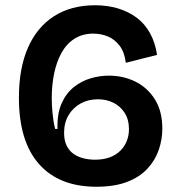

<svg xmlns="http://www.w3.org/2000/svg" viewBox="-20 -696 689 731"><path d="M347 15Q205 15 128.5 -71.5Q52 -158 52 -324Q52 -436 86.5 -514.5Q121 -593 186 -634.5Q251 -676 342 -676Q389 -676 429 -664Q469 -652 500 -629Q531 -606 551 -570Q571 -534 578 -487L459 -457Q454 -498 435 -522.5Q416 -547 390 -557.5Q364 -568 335 -568Q294 -568 263.5 -548.5Q233 -529 214 -494.5Q195 -460 186 -415.5Q177 -371 177 -322Q177 -296 180 -264.5Q183 -233 190 -205H199Q197 -262 214 -301Q231 -340 260 -363.5Q289 -387 324 -397.5Q359 -408 394 -408Q449 -408 495 -385.5Q541 -363 569.5 -318Q598 -273 598 -206Q598 -165 584.5 -125.5Q571 -86 541.5 -54Q512 -22 464 -3.5Q416 15 347 15ZM341 -88Q374 -88 398 -97Q422 -106 438.5 -122.5Q455 -139 463 -160Q471 -181 471 -204Q471 -241 454.5 -266.5Q438 -292 411.5 -305Q385 -318 353 -318Q316 -318 287 -302Q258 -286 241 -257.5Q224 -229 224 -190Q224 -161 234 -141Q244 -121 261 -109.5Q278 -98 299 -93Q320 -88 341 -88Z"/></svg>

Font: Bricolage Grotesque 18pt SemiBold
Style: Regular
Weight: 600
Version: Version 1.001;gftools[0.9.33.dev8+g029e19f]